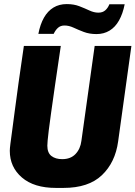

<svg xmlns="http://www.w3.org/2000/svg" viewBox="-20 -911 664 941"><path d="M254 10Q147 10 87.5 -41Q28 -92 28 -172Q28 -183 31 -206.5Q34 -230 39.5 -270Q45 -310 52.5 -368.5Q60 -427 71 -505.5Q82 -584 97 -686H278Q261 -572 249.5 -492Q238 -412 230.5 -358.5Q223 -305 219 -272.5Q215 -240 213.5 -222.5Q212 -205 212 -197Q212 -162 232 -146.5Q252 -131 285 -131Q326 -131 350 -156Q374 -181 379 -221L444 -686H624L559 -218Q545 -115 479.5 -52.5Q414 10 291 10ZM168 -745Q177 -792 195.5 -824.5Q214 -857 242 -874Q270 -891 307 -891Q342 -891 369 -880.5Q396 -870 418.5 -859.5Q441 -849 462 -849Q483 -849 496 -860.5Q509 -872 516 -890H591Q582 -844 563.5 -811Q545 -778 517 -761Q489 -744 453 -744Q418 -744 390.5 -754.5Q363 -765 340.5 -775.5Q318 -786 296 -786Q277 -786 264.5 -775Q252 -764 243 -745Z"/></svg>

Font: Chivo Mono Medium ExtraBold
Style: Italic
Weight: 800
Italic angle: -8.05°
Monospace: yes
Version: Version 1.008